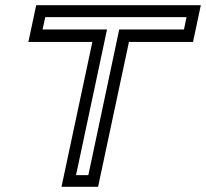

<svg xmlns="http://www.w3.org/2000/svg" viewBox="-20 -720 794 740"><path d="M217 0 336 -558.5H89.5L119.5 -700H754L724 -558.5H477L358 0ZM273 -45H320.5L439.5 -606.5H689L699 -654H154.5L144 -606.5H392.5Z"/></svg>

Font: Tourney Expanded Medium
Style: Italic
Weight: 500
Width: 7
Italic angle: -12°
Designer: Tyler Finck
Foundry: Etcetera Type Co
Version: Version 1.010; ttfautohint (v1.8.3)